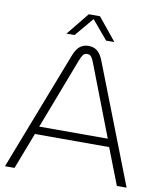

<svg xmlns="http://www.w3.org/2000/svg" viewBox="-94 -955 859 1029"><g transform="rotate(10 335.0 -440.0)"><path d="M4 0 253 -644Q267 -681 286.5 -697Q306 -713 334 -713Q362 -713 381.5 -697.5Q401 -682 415 -645L666 0H613L536 -198H132L56 0ZM148 -241H521L372 -628Q365 -647 357 -658Q349 -669 334 -669Q319 -669 311.5 -658.5Q304 -648 296 -628ZM205 -757 305 -880H366L466 -757H421L335 -859L249 -757Z"/></g></svg>

Font: MuseoModerno ExtraLight
Style: Regular
Weight: 200
Designer: Pablo Cosgaya, Héctor Gatti, Marcela Romero, and the Authors of The MuseoModerno Project.
Foundry: Omnibus-Type Team
Version: Version 1.001